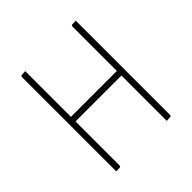

<svg xmlns="http://www.w3.org/2000/svg" viewBox="-143 -605 710 710"><g transform="rotate(-45 212.0 -250.0)"><path d="M68 0V-490Q68 -495 69 -497Q70 -499 75 -499.5Q80 -500 92 -500V-261H332V-490Q332 -495 333 -497Q334 -499 339 -499.5Q344 -500 356 -500V-10Q356 -5 355 -3Q354 -1 349 -0.5Q344 0 332 0V-237H92V-10Q92 -5 91 -3Q90 -1 85 -0.5Q80 0 68 0Z"/></g></svg>

Font: Yanone Kaffeesatz ExtraLight
Style: Regular
Weight: 200
Designer: Yanone (Cyrillic: Daniel Pouzeot, Huerta Tipografica, and Cyreal)
Foundry: Yanone
Version: Version 2.003